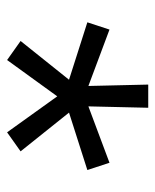

<svg xmlns="http://www.w3.org/2000/svg" viewBox="33 -838 448 555"><g transform="rotate(90 257.5 -560.0)"><path d="M228 -591 65 -652 44 -588 210 -535 98 -395 153 -356 258 -501 362 -356 417 -395 305 -535 471 -588 450 -652 287 -591 291 -764H224Z"/></g></svg>

Font: Bounded Light
Style: Regular
Weight: 300
Designer: Vlad Churkin
Version: Version 3.0